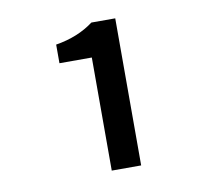

<svg xmlns="http://www.w3.org/2000/svg" viewBox="-57 -939 615 565"><g transform="rotate(-10 250.0 -656.5)"><path d="M233.4 -436.5V-774.4H136.7V-830.1Q203.1 -840.8 250 -876H321.3V-436.5Z"/></g></svg>

Font: Gen Shin Gothic Monospace Medium
Style: Regular
Weight: 500
Designer: [Source Han Sans]
Ryoko NISHIZUKA  (kana & ideographs); Paul D. Hunt (Latin, Greek & Cyrillic); Wenlong ZHANG  (bopomofo
Version: Version 1.002.20150607